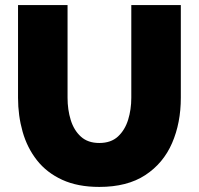

<svg xmlns="http://www.w3.org/2000/svg" viewBox="-20 -730 783 756"><path d="M371 6Q286 6 225 -22Q164 -50 125.5 -99Q87 -148 69 -211.5Q51 -275 51 -345V-710H246V-345Q246 -298 258.5 -257.5Q271 -217 298.5 -192Q326 -167 371 -167Q417 -167 444.5 -192.5Q472 -218 484.5 -258.5Q497 -299 497 -345V-710H692V-345Q692 -246 657.5 -166.5Q623 -87 552 -40.5Q481 6 371 6Z"/></svg>

Font: Raleway Black
Style: Regular
Weight: 900
Designer: Matt McInerney, Pablo Impallari, Rodrigo Fuenzalida
Foundry: Matt McInerney, Pablo Impallari, Rodrigo Fuenzalida
Version: Version 4.026